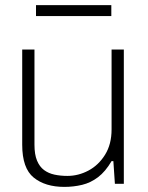

<svg xmlns="http://www.w3.org/2000/svg" viewBox="-20 -720 578 752"><path d="M232 12Q157 12 112 -24.5Q67 -61 67 -153V-526H115V-153Q115 -115 125 -91Q135 -67 152.5 -54Q170 -41 193.5 -36Q217 -31 244 -31Q287 -31 326.5 -52Q366 -73 391.5 -114Q417 -155 417 -213V-526H465V0H430L424 -89H417Q393 -48 364 -26Q335 -4 301.5 4Q268 12 232 12ZM121 -657V-700H416V-657Z"/></svg>

Font: Archivo SemiBold Thin
Style: Regular
Weight: 250
Version: Version 2.001